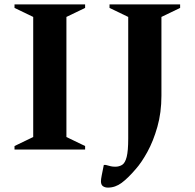

<svg xmlns="http://www.w3.org/2000/svg" viewBox="-20 -680 885 873"><path d="M46 0V-16L131 -57V-603L46 -644V-660H367V-644L282 -603V-57L367 -16V0ZM471 173Q457 173 448 166.5Q439 160 439 144Q439 135 442.5 117.5Q446 100 452 70H461Q475 74 484 76Q493 78 504 78Q522 78 535.5 69.5Q549 61 556 33.5Q563 6 563 -50V-603L478 -644V-660H799V-644L714 -603V-245Q714 -168 695.5 -103Q677 -38 650 11Q623 60 597 89Q562 130 533 151.5Q504 173 471 173Z"/></svg>

Font: Spectral SC
Style: Bold
Weight: 700
Designer: Jean-Baptiste Levee
Foundry: Production Type
Version: Version 2.001